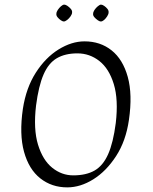

<svg xmlns="http://www.w3.org/2000/svg" viewBox="-20 -801 661 831"><path d="M271 10Q204 10 154.5 -29Q105 -68 84 -144Q63 -220 79 -330Q93 -421 135 -486.5Q177 -552 233.5 -587Q290 -622 346 -622Q414 -622 463 -583Q512 -544 533 -468Q554 -392 538 -282Q525 -191 482.5 -125.5Q440 -60 384 -25Q328 10 271 10ZM297 -42Q353 -42 389.5 -63Q426 -84 448 -133.5Q470 -183 481 -268Q493 -370 472.5 -437Q452 -504 410 -537Q368 -570 315 -570Q262 -570 226 -549Q190 -528 168.5 -478.5Q147 -429 136 -344Q124 -242 144.5 -175Q165 -108 206 -75Q247 -42 297 -42ZM416 -708Q411 -708 403 -713.5Q395 -719 388.5 -726.5Q382 -734 383 -741Q383 -749 389 -758Q395 -767 403.5 -774Q412 -781 417 -781Q423 -781 431 -775.5Q439 -770 445 -762.5Q451 -755 450 -747Q450 -740 444 -730.5Q438 -721 430.5 -714.5Q423 -708 416 -708ZM256 -708Q251 -708 243 -713.5Q235 -719 229 -726.5Q223 -734 224 -741Q224 -749 230 -758Q236 -767 244 -774Q252 -781 258 -781Q264 -781 272 -775.5Q280 -770 286.5 -762.5Q293 -755 292 -747Q292 -740 285.5 -730.5Q279 -721 270.5 -714.5Q262 -708 256 -708Z"/></svg>

Font: Ancizar Serif Light
Style: Italic
Weight: 300
Italic angle: -4°
Designer: Cesar Puertas, Viviana Monsalve, Julian Moncada, Julian Prieto, Jose Castro, Felipe Aragon, Mariel Hernandez, Sara Alarc
Version: Version 8.100